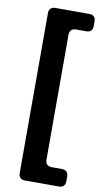

<svg xmlns="http://www.w3.org/2000/svg" viewBox="-104 -844 553 1053"><g transform="rotate(10 172.5 -317.5)"><path d="M80.1 -763.2Q80.1 -779.8 89.4 -788.8Q98.6 -797.9 115.2 -797.9H305.2Q321.8 -797.9 330.8 -788.8Q339.8 -779.8 339.8 -763.2V-735.8Q339.8 -719.2 330.8 -710.2Q321.8 -701.2 305.2 -701.2H247.1Q230.5 -701.2 221.2 -691.9Q211.9 -682.6 211.9 -666V30.8Q211.9 47.4 221.2 56.6Q230.5 65.9 247.1 65.9H305.2Q321.8 65.9 330.8 75.2Q339.8 84.5 339.8 101.1V127.9Q339.8 144.5 330.8 153.8Q321.8 163.1 305.2 163.1H115.2Q98.6 163.1 89.4 153.8Q80.1 144.5 80.1 127.9Z"/></g></svg>

Font: Jellee Roman
Style: Bold
Weight: 700
Designer: Alfredo Marco Pradil
Foundry: Alfredo Marco Pradil and JAM Design
Version: Version 1.000